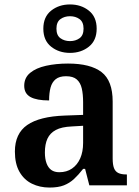

<svg xmlns="http://www.w3.org/2000/svg" viewBox="-20 -834 627 864"><path d="M203 10Q159 10 123.5 -7.5Q88 -25 67.5 -61Q47 -97 47 -152Q47 -233 102.5 -271.5Q158 -310 272 -314L354 -317V-374Q354 -410 348 -436Q342 -462 325.5 -476.5Q309 -491 277 -491Q247 -491 230.5 -477.5Q214 -464 207.5 -440Q201 -416 201 -382Q145 -382 117 -397.5Q89 -413 89 -448Q89 -484 115.5 -506Q142 -528 187 -538Q232 -548 286 -548Q387 -548 437 -509.5Q487 -471 487 -377V-121Q487 -93 493 -77.5Q499 -62 512.5 -55.5Q526 -49 548 -49H551V0H382L363 -74H354Q333 -47 313 -28.5Q293 -10 267.5 0Q242 10 203 10ZM247 -59Q280 -59 304 -75.5Q328 -92 341 -121.5Q354 -151 354 -191V-268L303 -265Q257 -263 231 -249Q205 -235 193.5 -210Q182 -185 182 -148Q182 -119 189.5 -99Q197 -79 211 -69Q225 -59 247 -59ZM295 -596Q245 -596 210 -624Q175 -652 175 -705Q175 -758 210 -786Q245 -814 295 -814Q345 -814 380 -786Q415 -758 415 -705Q415 -652 380 -624Q345 -596 295 -596ZM295 -649Q320 -649 338 -662Q356 -675 356 -705Q356 -735 338 -748Q320 -761 295 -761Q270 -761 252 -748Q234 -735 234 -705Q234 -675 252 -662Q270 -649 295 -649Z"/></svg>

Font: Noto Rashi Hebrew SemiBold
Style: Regular
Weight: 600
Version: Version 1.006